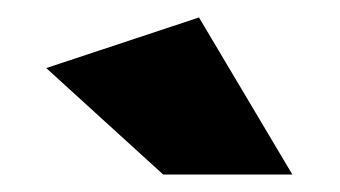

<svg xmlns="http://www.w3.org/2000/svg" viewBox="-20 -795 390 220"><path d="M208 -775 33 -717 167 -595H315Z"/></svg>

Font: Montserrat ExtraBold
Style: Regular
Weight: 800
Designer: Julieta Ulanovsky
Foundry: Julieta Ulanovsky
Version: Version 4.000